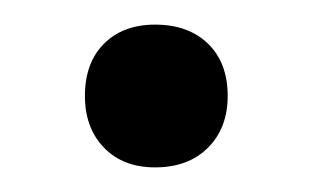

<svg xmlns="http://www.w3.org/2000/svg" viewBox="-20 -124 254 156"><path d="M49 -46Q49 -73 64.5 -88.5Q80 -104 106 -104Q133 -104 149 -88.5Q165 -73 165 -46Q165 -20 149 -4Q133 12 106 12Q80 12 64.5 -4Q49 -20 49 -46Z"/></svg>

Font: PT Sans
Style: Regular
Weight: 400
Version: Version 2.003W OFL; ttfautohint (v1.6)